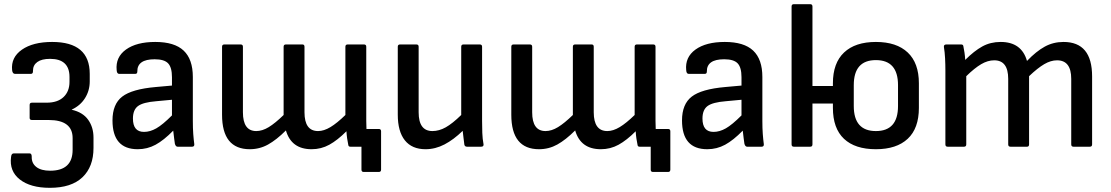

<svg xmlns="http://www.w3.org/2000/svg" viewBox="-20 -703 5323 920"><path d="M219 197Q126 197 75 157Q24 117 33 49Q34 39 37.5 35.5Q41 32 46 32H122Q132 32 132 48Q131 79 154 97Q177 115 220 115Q328 115 328 15V-41Q328 -128 213 -128H133Q122 -128 122 -138V-200Q122 -211 133 -211H204Q256 -211 284.5 -238Q313 -265 313 -311V-334Q313 -421 220 -421Q180 -421 159 -406Q138 -391 138 -364Q139 -349 128 -349H52Q40 -349 38 -367Q32 -428 85 -465Q138 -502 230 -502Q410 -502 410 -349V-313Q410 -269 387.5 -233Q365 -197 324 -178V-177Q377 -165 402.5 -129Q428 -93 428 -44V6Q428 96 375 146.5Q322 197 219 197Z M640 12Q519 12 519 -126Q519 -204 565.5 -240Q612 -276 726 -286L804 -293V-333Q804 -380 785.5 -399.5Q767 -419 721 -419Q637 -419 638 -360Q638 -349 628 -349H551Q540 -349 539 -367Q533 -429 583.5 -465.5Q634 -502 724 -502Q816 -502 860 -460.5Q904 -419 904 -334V-123Q904 -88 906 -61Q908 -34 911 -12Q912 0 900 0H831Q822 0 818 -14Q817 -21 814.5 -39.5Q812 -58 810 -77Q765 -31 725.5 -9.5Q686 12 640 12ZM617 -135Q617 -71 670 -71Q699 -71 729 -88Q759 -105 804 -150V-225L729 -218Q666 -213 641.5 -195Q617 -177 617 -135Z M1177 12Q1044 12 1044 -153V-479Q1044 -490 1055 -490H1133Q1144 -490 1144 -479V-165Q1144 -75 1208 -75Q1237 -75 1268 -94Q1299 -113 1339 -152V-479Q1339 -490 1350 -490H1429Q1439 -490 1439 -479V-165Q1439 -75 1504 -75Q1532 -75 1563.5 -94Q1595 -113 1635 -152V-479Q1635 -490 1646 -490H1724Q1735 -490 1735 -479V-123Q1735 -104 1736 -85H1795Q1806 -85 1806 -74V110Q1806 121 1795 121H1723Q1712 121 1712 110V0H1659Q1650 0 1649 -8Q1646 -22 1643.5 -39Q1641 -56 1640 -74Q1597 -31 1558 -9.5Q1519 12 1473 12Q1376 12 1350 -78Q1305 -33 1264.5 -10.5Q1224 12 1177 12Z M2019 12Q1954 12 1920 -30.5Q1886 -73 1886 -154V-479Q1886 -490 1897 -490H1975Q1986 -490 1986 -479V-165Q1986 -75 2052 -75Q2084 -75 2116 -93Q2148 -111 2190 -152V-479Q2190 -490 2201 -490H2279Q2290 -490 2290 -479V-123Q2290 -95 2291 -66.5Q2292 -38 2297 -11Q2298 0 2285 0H2218Q2207 0 2205 -10Q2203 -26 2201 -42.5Q2199 -59 2197 -76Q2154 -34 2110 -11Q2066 12 2019 12Z M2563 12Q2430 12 2430 -153V-479Q2430 -490 2441 -490H2519Q2530 -490 2530 -479V-165Q2530 -75 2594 -75Q2623 -75 2654 -94Q2685 -113 2725 -152V-479Q2725 -490 2736 -490H2815Q2825 -490 2825 -479V-165Q2825 -75 2890 -75Q2918 -75 2949.5 -94Q2981 -113 3021 -152V-479Q3021 -490 3032 -490H3110Q3121 -490 3121 -479V-123Q3121 -104 3122 -85H3181Q3192 -85 3192 -74V110Q3192 121 3181 121H3109Q3098 121 3098 110V0H3045Q3036 0 3035 -8Q3032 -22 3029.5 -39Q3027 -56 3026 -74Q2983 -31 2944 -9.5Q2905 12 2859 12Q2762 12 2736 -78Q2691 -33 2650.5 -10.5Q2610 12 2563 12Z M3369 12Q3248 12 3248 -126Q3248 -204 3294.5 -240Q3341 -276 3455 -286L3533 -293V-333Q3533 -380 3514.5 -399.5Q3496 -419 3450 -419Q3366 -419 3367 -360Q3367 -349 3357 -349H3280Q3269 -349 3268 -367Q3262 -429 3312.5 -465.5Q3363 -502 3453 -502Q3545 -502 3589 -460.5Q3633 -419 3633 -334V-123Q3633 -88 3635 -61Q3637 -34 3640 -12Q3641 0 3629 0H3560Q3551 0 3547 -14Q3546 -21 3543.5 -39.5Q3541 -58 3539 -77Q3494 -31 3454.5 -9.5Q3415 12 3369 12ZM3346 -135Q3346 -71 3399 -71Q3428 -71 3458 -88Q3488 -105 3533 -150V-225L3458 -218Q3395 -213 3370.5 -195Q3346 -177 3346 -135Z M3784 0Q3773 0 3773 -11V-672Q3773 -683 3784 -683H3862Q3873 -683 3873 -672V-291H3971V-304Q3971 -401 4024.5 -451.5Q4078 -502 4177 -502Q4276 -502 4329.5 -451.5Q4383 -401 4383 -304V-186Q4383 -88 4329.5 -38Q4276 12 4177 12Q4077 12 4024 -38Q3971 -88 3971 -186V-207H3873V-11Q3873 0 3862 0ZM4177 -75Q4283 -75 4283 -195V-295Q4283 -415 4177 -415Q4071 -415 4071 -295V-195Q4071 -75 4177 -75Z M4521 0Q4510 0 4510 -11V-366Q4510 -394 4508.5 -423.5Q4507 -453 4503 -477Q4501 -490 4515 -490H4585Q4595 -490 4596 -482Q4599 -468 4601.5 -451Q4604 -434 4605 -416Q4648 -459 4687 -480.5Q4726 -502 4775 -502Q4875 -502 4901 -411Q4945 -457 4986 -479.5Q5027 -502 5076 -502Q5213 -502 5213 -337V-11Q5213 0 5202 0H5124Q5113 0 5113 -11V-325Q5113 -414 5045 -414Q5015 -414 4983.5 -395.5Q4952 -377 4911 -338V-11Q4911 0 4901 0H4822Q4811 0 4811 -11V-325Q4811 -414 4744 -414Q4713 -414 4681.5 -395.5Q4650 -377 4610 -338V-11Q4610 0 4599 0Z"/></svg>

Font: Sofia Sans SemiBold
Style: Regular
Weight: 600
Designer: Botio Nikoltchev, Ani Petrova
Foundry: lettersoup
Version: Version 4.101; ttfautohint (v1.8.4.7-5d5b)